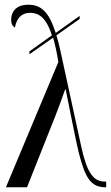

<svg xmlns="http://www.w3.org/2000/svg" viewBox="-20 -790 470 810"><path d="M226 -528 5 0H94L214 -302C226 -334 242 -375 255 -413H257C271 -342 304 -178 312 -147C339 -41 362 0 425 0H428V-24H422C376 -24 348 -58 324 -166L235 -575C230 -599 224 -622 218 -641L316 -710V-723L215 -651C186 -742 152 -770 100 -770C45 -770 27 -738 27 -706C27 -692 32 -679 43 -674C50 -712 70 -736 107 -736C141 -736 174 -719 199 -641L104 -573V-561L204 -631C212 -603 220 -570 226 -528Z"/></svg>

Font: Noto Serif Display ExtraCondensed
Style: Regular
Weight: 400
Width: 2
Designer: Monotype Design Team
Foundry: Monotype Imaging Inc.
Version: Version 2.009